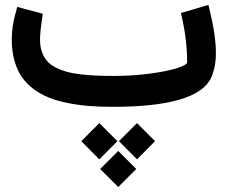

<svg xmlns="http://www.w3.org/2000/svg" viewBox="-20 -439 935 789"><path d="M450.2 -127Q522.9 -127 593.8 -136.2Q664.6 -145.5 706.8 -158.7Q749 -171.9 749 -183.6Q749 -272.9 727.5 -367.7L723.6 -385.7L741.2 -390.6L816.9 -413.1L836.4 -418.9L841.3 -398.9Q867.2 -293 867.2 -220.7Q867.2 -201.2 865 -183.3Q862.8 -165.5 858.4 -149.7Q854 -133.8 847.7 -119.6Q792 0 443.4 0Q391.1 0 347.2 -3.4Q303.2 -6.8 259.8 -15.4Q216.3 -23.9 182.4 -37.4Q148.4 -50.8 118.9 -72.5Q89.4 -94.2 69.8 -122.6Q50.3 -150.9 39.3 -189.9Q28.3 -229 28.3 -276.9Q28.3 -332 45.9 -392.1L50.8 -410.6L68.8 -405.8L138.7 -387.2L155.8 -382.3L153.3 -365.2Q144.5 -306.6 144.5 -275.9Q144.5 -248.5 151.9 -226.8Q159.2 -205.1 172.4 -189.5Q185.5 -173.8 207 -162.6Q228.5 -151.4 252.4 -144.5Q276.4 -137.7 309.3 -133.8Q342.3 -129.9 375 -128.4Q407.7 -127 450.2 -127ZM465.8 329.6 391.6 255.4 465.8 181.2 540 255.4ZM543 215.8 468.8 141.1 543 66.9 617.2 141.1ZM388.2 215.8 314 141.1 388.2 66.9 462.4 141.1Z"/></svg>

Font: Samim WOL
Style: Bold-WOL
Weight: 700
Foundry: DejaVu fonts team - Redesigned by Saber Rastikerdar
Version: Version 4.0.5